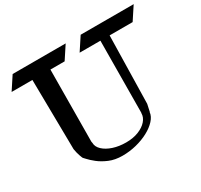

<svg xmlns="http://www.w3.org/2000/svg" viewBox="-188 -1038 1322 1264"><g transform="rotate(-30 472.5 -406.0)"><path d="M271 -176Q270 -176 271.5 -172.5Q273 -169 273 -165Q273 -135 299.5 -110Q326 -85 370 -70.5Q414 -56 468 -56Q522 -56 563 -72.5Q604 -89 627 -115.5Q650 -142 650 -172Q650 -172 651 -177L655 -721H497L562 -820H965L900 -721H725L714 -207L702 -152H701Q698 -121 671.5 -92Q645 -63 603 -40.5Q561 -18 509.5 -5Q458 8 404 8Q347 8 303.5 -10.5Q260 -29 230 -53Q200 -77 184.5 -94.5Q169 -112 169 -111Q168 -110 159 -135Q150 -160 145 -191L138 -721H-20L45 -820H448L383 -721H275Z"/></g></svg>

Font: Holi Hai
Style: Regular
Weight: 400
Designer: Dr Anirban Mitra
Foundry: Dr Anirban Mitra
Version: Version 0.5